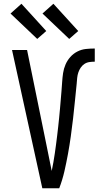

<svg xmlns="http://www.w3.org/2000/svg" viewBox="-20 -1001 540 1021"><path d="M205 0 44 -735H124L224 -245Q232 -207 239.5 -168.5Q247 -130 255 -92Q260 -115 264 -138.5Q268 -162 271.5 -185.5Q275 -209 278 -232.5Q281 -256 284 -280Q287 -304 289.5 -327.5Q292 -351 294.5 -375Q297 -399 299 -422.5Q301 -446 303 -469.5Q305 -493 307 -517Q309 -541 310.5 -565Q312 -589 315.5 -612.5Q319 -636 328.5 -658Q338 -680 354 -698Q370 -716 391.5 -727Q413 -738 436.5 -740.5Q460 -743 484 -743V-673Q470 -673 455.5 -671Q441 -669 429 -661Q417 -653 409 -641Q401 -629 396.5 -615.5Q392 -602 390.5 -587.5Q389 -573 388 -559V-558Q383 -511 378.5 -464Q374 -417 368.5 -370Q363 -323 356.5 -276Q350 -229 341.5 -182.5Q333 -136 322.5 -90Q312 -44 295 0ZM348 -794 206 -929 264 -981 396 -836ZM178 -794 36 -929 94 -981 226 -836Z"/></svg>

Font: Iosevka SS18
Style: Regular
Weight: 400
Monospace: yes
Designer: Belleve Invis
Foundry: Belleve Invis
Version: Version 25.1.1; ttfautohint (v1.8.4)